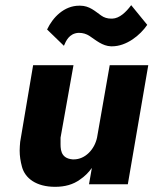

<svg xmlns="http://www.w3.org/2000/svg" viewBox="-20 -712 597 742"><path d="M162 -598 227 -535C235 -554 247 -582 282 -585C283 -585 284 -585 286 -585C300 -585 314 -581 326 -573C350 -557 376 -534 409 -533C410 -533 412 -533 413 -533C469 -533 522 -576 549 -616L487 -692C467 -665 442 -641 414 -640C413 -640 412 -640 410 -640C395 -640 382 -644 371 -652C348 -668 326 -690 290 -690C289 -690 287 -690 286 -690C228 -690 184 -645 162 -598ZM324 0H474L553 -460H404L355 -180C345 -134 309 -96 265 -96C264 -96 262 -96 261 -96C211 -100 214 -140 214 -164C214 -169 214 -174 214 -180L264 -460H108L58 -164C57 -152 56 -141 56 -130C56 -110 59 -89 65 -67C77 -23 120 10 193 10C231 10 263 1 289 -18C307 -30 322 -45 335 -63Z"/></svg>

Font: Jost
Style: Bold Italic
Weight: 700
Italic angle: -5°
Version: Version 3.710